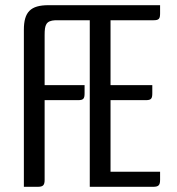

<svg xmlns="http://www.w3.org/2000/svg" viewBox="-20 -720 683 740"><path d="M281 -334C302 -334 306 -340 306 -361V-392H152V-585C152 -624 157 -640 193 -642H326V0H570C591 0 597 -6 597 -27V-58H406V-334H542C563 -334 567 -340 567 -361V-392H406V-642H572C593 -642 597 -648 597 -669V-700H167C98 -700 72 -674 72 -605V0H125C146 0 152 -6 152 -27V-334Z"/></svg>

Font: Rationale One
Style: Regular
Weight: 400
Designer: Cyreal (www.cyreal.org)
Foundry: Cyreal (www.cyreal.org)
Version: Version 1.001